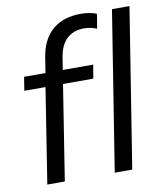

<svg xmlns="http://www.w3.org/2000/svg" viewBox="-83 -808 742 875"><g transform="rotate(-10 288.0 -370.0)"><path d="M65 0 134 -439H36L46 -502H145L156 -572Q169 -654 218.5 -697Q268 -740 351 -740Q370 -740 390 -736.5Q410 -733 423 -727L412 -660Q401 -665 385.5 -668.5Q370 -672 352 -672Q305 -672 274 -644Q243 -616 234 -558L225 -502H366L355 -439H215L146 0ZM377 0 494 -736H575L458 0Z"/></g></svg>

Font: Mulish
Style: Italic
Weight: 400
Italic angle: -9°
Designer: Vernon Adams
Foundry: Vernon Adams
Version: Version 3.603; ttfautohint (v1.8.3)